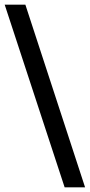

<svg xmlns="http://www.w3.org/2000/svg" viewBox="-32 -716 382 817"><path d="M330 81H243L-12 -696H76Z"/></svg>

Font: Bricolage Grotesque 36pt
Style: Regular
Weight: 400
Designer: Mathieu Triay
Foundry: Atelier Triay
Version: Version 1.001;gftools[0.9.33.dev8+g029e19f]